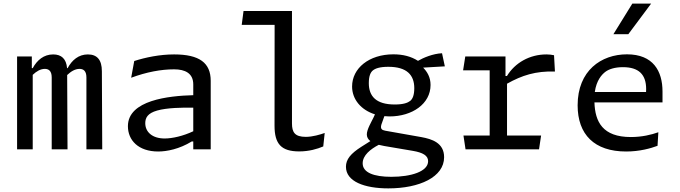

<svg xmlns="http://www.w3.org/2000/svg" viewBox="-20 -826 3760 1062"><path d="M353.5 0 351.5 -411C372 -430.5 395 -445 420 -445C440 -445 458 -435 458 -398V0H545.5L543.5 -432C543.5 -495 517 -525 466 -525C414.5 -525 378 -493.5 354 -449H351C346.5 -500.5 320 -525 274 -525C222.5 -525 185 -493.5 161 -449H156V-513.5H74.5V0H161V-412C181 -431 203.5 -445 228 -445C248 -445 266 -435 266 -398V0Z M1145.5 0V-379C1145.5 -478 1083.5 -525 943 -525C863.5 -525 784.5 -508.5 722.5 -488.5L705.5 -396C790.5 -427.5 870.5 -442.5 943 -442.5C1003.5 -442.5 1049 -421 1049 -359V-299.5C913.5 -296 687.5 -272 687.5 -128C687.5 -50.5 745 12 855 12C903 12 972 -1.5 1040.5 -43.5H1049V0ZM783.5 -144.5C783.5 -174.5 796.5 -199.5 849 -214.5C902.5 -230 990 -231.5 1049 -230.5V-100C993 -73.5 933 -60 890.5 -60C823 -60 783.5 -95.5 783.5 -144.5Z M1498.5 -130.5C1498.5 -29.5 1536 11.5 1635 11.5C1689.5 11.5 1735 -2 1768 -16L1776 -90.5C1750.5 -81.5 1709 -69 1671.5 -69C1610.5 -69 1595 -94.5 1595 -143.5V-765H1327L1317 -688.5H1499Z M2134.5 -182C2260 -182 2361.5 -251.5 2361.5 -356C2361.5 -399 2343 -429 2320.5 -452L2440.5 -459L2425 -531.5C2374 -529 2322.5 -507 2292 -489.5C2254.5 -513.5 2209.5 -525.5 2156 -525.5C2021 -525.5 1927.5 -448.5 1927.5 -347.5C1927.5 -276.5 1977 -217.5 2054 -193.5L2045.5 -175C2034 -151 2009 -110 2009 -82.5C2009 -68 2015.5 -55.5 2028.5 -45.5L1978.5 -14C1920 23.5 1893.5 55 1893.5 96.5C1893.5 178 1996 216 2128 216C2300 216 2436.5 153.5 2436.5 43.5C2436.5 -36.5 2368 -57 2311.5 -67.5L2111 -103C2091.5 -106.5 2083 -114 2089.5 -137L2106 -183.5C2115 -182.5 2124.5 -182 2134.5 -182ZM2271.5 -338.5C2271.5 -299 2262 -278.5 2249 -268C2235.5 -257.5 2212 -248 2163.5 -248C2060.5 -248 2020 -293.5 2020 -366C2020 -405.5 2029.5 -426 2042.5 -436.5C2055.5 -447 2079.5 -456.5 2128 -456.5C2230.5 -456.5 2271.5 -411 2271.5 -338.5ZM1986 77.5C1986 32.5 2030 -1.5 2075 -25C2084 -22.5 2094 -20.5 2105 -18.5L2264 8.5C2319 18 2348 34.5 2348 65.5C2348 123 2253 152 2144.5 152C2047.5 152 1986 128.5 1986 77.5Z M2776 -513.5H2553.5L2541.5 -437H2688.5V-76.5H2543.5L2555 0H2961.5L2973 -76.5H2784.5V-363C2867.5 -409.5 2942.5 -433.5 3049.5 -430.5L3044.5 -520.5C3030.5 -523.5 3017 -525 3002.5 -525C2910 -525 2828.5 -479 2784 -405.5H2776Z M3329.5 -429.5C3348 -443 3379.5 -454.5 3425.5 -454.5C3512.5 -454.5 3554 -414.5 3554 -333.5L3553.5 -317H3270C3279 -381.5 3308.5 -414 3329.5 -429.5ZM3373 -637 3477.5 -806H3581.5L3455.5 -637ZM3175 -243.5C3175 -82 3267.5 12 3443.5 12C3518.5 12 3579.5 -5.5 3617 -19.5L3621.5 -94.5C3582.5 -80.5 3530 -68 3469.5 -68C3313.5 -68 3271.5 -152 3268 -259.5H3644.5V-319.5C3644.5 -433.5 3592.5 -525.5 3448 -525.5C3305.5 -525.5 3175 -435.5 3175 -243.5Z"/></svg>

Font: Monaspace Argon
Style: Regular
Weight: 400
Designer: Riley Cran & the Lettermatic Team
Foundry: Lettermatic
Version: Version 1.200 (Monaspace Argon)